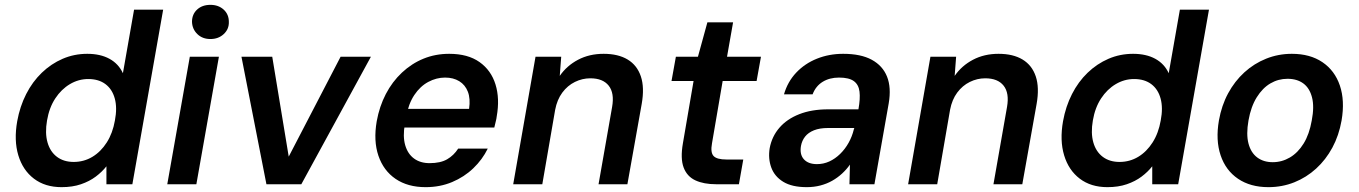

<svg xmlns="http://www.w3.org/2000/svg" viewBox="-20 -760 5606 792"><path d="M234 12Q166 12 120 -23Q74 -58 55.5 -119.5Q37 -181 51 -260Q62 -321 88 -372Q114 -423 152.5 -460Q191 -497 238.5 -517.5Q286 -538 340 -538Q394 -538 431.5 -517.5Q469 -497 487 -458L533 -720H653L526 0H419V-74Q401 -51 375 -31.5Q349 -12 314 0Q279 12 234 12ZM284 -92Q326 -92 361 -113Q396 -134 420.5 -172.5Q445 -211 454 -263Q464 -315 453.5 -353.5Q443 -392 415 -413Q387 -434 344 -434Q304 -434 268.5 -413Q233 -392 208 -354Q183 -316 174 -263Q165 -211 176 -172.5Q187 -134 215 -113Q243 -92 284 -92Z M670 0 763 -526H883L790 0ZM848 -599Q815 -599 794 -619.5Q773 -640 772 -670Q772 -701 793 -720.5Q814 -740 848 -740Q881 -740 902.5 -720.5Q924 -701 924 -670Q925 -640 903 -619.5Q881 -599 848 -599Z M1079 0 976 -526H1103L1171 -114L1385 -526H1510L1223 0Z M1736 12Q1662 12 1612 -22Q1562 -56 1541 -117.5Q1520 -179 1534 -260Q1545 -321 1571.5 -372Q1598 -423 1638 -460.5Q1678 -498 1727 -518Q1776 -538 1833 -538Q1910 -538 1958 -504Q2006 -470 2024 -411.5Q2042 -353 2029 -280Q2028 -270 2025 -259Q2022 -248 2019 -234H1616L1630 -311H1915Q1921 -353 1910 -381.5Q1899 -410 1874.5 -425Q1850 -440 1816 -440Q1780 -440 1746.5 -422Q1713 -404 1689 -368Q1665 -332 1655 -277L1650 -248Q1641 -197 1651.5 -161Q1662 -125 1688 -106Q1714 -87 1752 -87Q1797 -87 1824.5 -103Q1852 -119 1870 -147H1992Q1970 -102 1932.5 -66Q1895 -30 1845 -9Q1795 12 1736 12Z M2097 0 2189 -526H2295L2289 -447Q2318 -489 2364.5 -513.5Q2411 -538 2470 -538Q2530 -538 2569 -514.5Q2608 -491 2623.5 -445Q2639 -399 2627 -331L2568 0H2449L2505 -319Q2515 -376 2491 -406.5Q2467 -437 2415 -437Q2382 -437 2351.5 -422Q2321 -407 2299.5 -378Q2278 -349 2270 -307L2217 0Z M2934 0Q2883 0 2848.5 -16Q2814 -32 2800 -69Q2786 -106 2797 -169L2841 -426H2750L2768 -526H2859L2898 -668H3004L2979 -526H3119L3101 -426H2961L2917 -169Q2910 -131 2923.5 -116.5Q2937 -102 2977 -102H3046L3028 0Z M3308 12Q3247 12 3211 -10Q3175 -32 3161.5 -69Q3148 -106 3155 -149Q3164 -197 3195 -233Q3226 -269 3277 -289Q3328 -309 3396 -309H3521Q3529 -353 3525.5 -382Q3522 -411 3502 -425.5Q3482 -440 3441 -440Q3402 -440 3373.5 -422.5Q3345 -405 3332 -371H3214Q3229 -423 3264.5 -460.5Q3300 -498 3350 -518Q3400 -538 3458 -538Q3531 -538 3576 -513.5Q3621 -489 3639 -444Q3657 -399 3646 -334L3587 0H3484L3486 -81Q3472 -61 3453.5 -44Q3435 -27 3413 -14.5Q3391 -2 3364.5 5Q3338 12 3308 12ZM3350 -83Q3377 -83 3401 -94Q3425 -105 3445.5 -125Q3466 -145 3480.5 -171Q3495 -197 3502 -226L3504 -232H3396Q3361 -232 3337.5 -222.5Q3314 -213 3301 -196.5Q3288 -180 3284 -158Q3278 -123 3296 -103Q3314 -83 3350 -83Z M3726 0 3818 -526H3924L3918 -447Q3947 -489 3993.5 -513.5Q4040 -538 4099 -538Q4159 -538 4198 -514.5Q4237 -491 4252.5 -445Q4268 -399 4256 -331L4197 0H4078L4134 -319Q4144 -376 4120 -406.5Q4096 -437 4044 -437Q4011 -437 3980.5 -422Q3950 -407 3928.5 -378Q3907 -349 3899 -307L3846 0Z M4548 12Q4480 12 4434 -23Q4388 -58 4369.5 -119.5Q4351 -181 4365 -260Q4376 -321 4402 -372Q4428 -423 4466.5 -460Q4505 -497 4552.5 -517.5Q4600 -538 4654 -538Q4708 -538 4745.5 -517.5Q4783 -497 4801 -458L4847 -720H4967L4840 0H4733V-74Q4715 -51 4689 -31.5Q4663 -12 4628 0Q4593 12 4548 12ZM4598 -92Q4640 -92 4675 -113Q4710 -134 4734.5 -172.5Q4759 -211 4768 -263Q4778 -315 4767.5 -353.5Q4757 -392 4729 -413Q4701 -434 4658 -434Q4618 -434 4582.5 -413Q4547 -392 4522 -354Q4497 -316 4488 -263Q4479 -211 4490 -172.5Q4501 -134 4529 -113Q4557 -92 4598 -92Z M5212 12Q5138 12 5087 -22.5Q5036 -57 5015 -119.5Q4994 -182 5008 -263Q5019 -325 5046 -375Q5073 -425 5113 -461.5Q5153 -498 5203 -518Q5253 -538 5309 -538Q5384 -538 5435 -503.5Q5486 -469 5507 -407Q5528 -345 5514 -263Q5503 -201 5476 -151Q5449 -101 5409 -64.5Q5369 -28 5319 -8Q5269 12 5212 12ZM5230 -91Q5268 -91 5301 -110.5Q5334 -130 5357.5 -168Q5381 -206 5391 -263Q5402 -320 5392 -358.5Q5382 -397 5356 -416Q5330 -435 5291 -435Q5253 -435 5220.5 -416Q5188 -397 5164 -358.5Q5140 -320 5130 -263Q5120 -206 5130 -168Q5140 -130 5166 -110.5Q5192 -91 5230 -91Z"/></svg>

Font: DM Sans 9pt SemiBold
Style: Italic
Weight: 600
Italic angle: -10°
Version: Version 4.004;gftools[0.9.30]